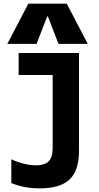

<svg xmlns="http://www.w3.org/2000/svg" viewBox="-20 -1020 540 1050"><path d="M197 10Q152 10 113.5 2.5Q75 -5 42 -19V-149Q73 -134 109 -125Q145 -116 177 -116Q225 -116 246.5 -138.5Q268 -161 268 -210V-610H82V-730H412V-195Q412 -88 361 -39Q310 10 197 10ZM20 -780 135 -1000H345L460 -780H300L242 -930H238L180 -780Z"/></svg>

Font: M PLUS Code Latin
Style: Bold
Weight: 700
Designer: Coji Morishita
Foundry: UNDERFOREST DESIGN
Version: Version 1.002; ttfautohint (v1.8.3)